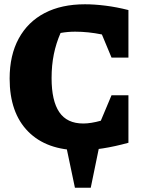

<svg xmlns="http://www.w3.org/2000/svg" viewBox="-20 -690 681 897"><path d="M355 12Q198 12 111.5 -75.5Q25 -163 25 -323Q25 -432 67.5 -510Q110 -588 188.5 -629Q267 -670 377 -670Q421 -670 473 -663.5Q525 -657 580 -643V-421H501L456 -529Q392 -542 331 -542Q297 -542 263 -536Q242 -488 231.5 -436.5Q221 -385 221 -325Q221 -219 257 -166Q293 -113 369 -113Q404 -113 451 -126L501 -245H580V-23Q453 12 355 12ZM330 187 284 -32H449L404 187Z"/></svg>

Font: Piazzolla SC ExtraBold
Style: Regular
Weight: 800
Designer: Juan Pablo del Peral
Foundry: Huerta Tipografica
Version: Version 1.330